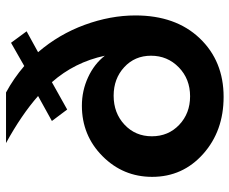

<svg xmlns="http://www.w3.org/2000/svg" viewBox="-84 -686 780 653"><g transform="rotate(-90 306.5 -360.0)"><path d="M487 -713 526 -660 455 -621Q516 -550 548 -462.5Q580 -375 580 -290Q580 -153 502.5 -71.5Q425 10 303 10Q187 10 109 -59.5Q31 -129 31 -233Q31 -332 101.5 -402Q172 -472 273 -472Q324 -472 369.5 -451Q415 -430 443 -394Q421 -497 353 -574L260 -522L221 -574L306 -621Q241 -678 146 -730H318Q366 -704 408 -668ZM305 -104Q364 -104 403.5 -142.5Q443 -181 443 -237Q443 -292 404 -328Q365 -364 307 -364Q248 -364 208.5 -327Q169 -290 169 -234Q169 -178 208 -141Q247 -104 305 -104Z"/></g></svg>

Font: Raleway
Style: Bold
Weight: 700
Designer: Matt McInerney, Pablo Impallari, Rodrigo Fuenzalida
Foundry: Matt McInerney, Pablo Impallari, Rodrigo Fuenzalida
Version: Version 3.000